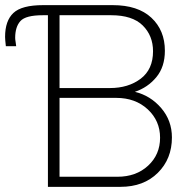

<svg xmlns="http://www.w3.org/2000/svg" viewBox="-50 -724 743 744"><path d="M-30.3 -581.1Q-30.3 -643.6 2 -673.8Q34.2 -704.1 117.2 -704.1H161.1V-665H116.2Q49.8 -665 29.3 -642.6Q8.8 -620.1 8.8 -577.1Q8.8 -571.3 10.7 -560.1Q12.7 -548.8 12.7 -544.9H-27.3Q-30.3 -571.3 -30.3 -581.1ZM135.7 0V-704.1H386.7Q484.4 -704.1 536.6 -655.3Q588.9 -606.4 588.9 -527.3Q588.9 -464.8 555.7 -424.8Q522.5 -384.8 472.7 -368.2Q533.2 -353.5 574.7 -305.2Q616.2 -256.8 616.2 -191.4Q616.2 -108.4 561.5 -54.2Q506.8 0 417 0ZM180.7 -39.1H405.3Q477.5 -39.1 523.9 -82Q570.3 -125 570.3 -190.4Q570.3 -255.9 522.5 -300.3Q474.6 -344.7 400.4 -344.7H180.7ZM180.7 -382.8H376Q447.3 -382.8 495.1 -418.9Q543 -455.1 543 -525.4Q543 -585.9 502.9 -625.5Q462.9 -665 380.9 -665H180.7Z"/></svg>

Font: Gothic A1 ExtraLight
Style: Regular
Weight: 275
Designer: HanYang I&C Co.,Ltd.
Foundry: HanYang I&C Co.,Ltd.
Version: Version 2.50